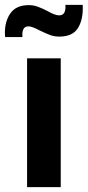

<svg xmlns="http://www.w3.org/2000/svg" viewBox="-38 -767 359 787"><path d="M73 -528H211V0H73ZM-18 -632Q-18 -681 5.5 -713.5Q29 -746 80 -746Q99 -746 117 -739.5Q135 -733 158 -721Q170 -714 182.5 -709Q195 -704 204 -704Q220 -704 226 -716Q232 -728 230 -747H301Q304 -690 282.5 -653.5Q261 -617 205 -617Q185 -617 168.5 -623Q152 -629 125 -642Q93 -659 79 -659Q63 -659 57.5 -646.5Q52 -634 54 -615H-17Z"/></svg>

Font: Be Vietnam
Style: Bold
Weight: 700
Designer: Gabriel Lam
Foundry: TypeRant
Version: Version 4.000